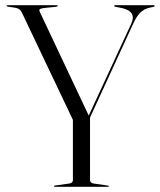

<svg xmlns="http://www.w3.org/2000/svg" viewBox="-20 -720 616 740"><path d="M399.5 -3Q399.5 0 395.5 0H192Q188 0 188 -2.5Q188 -4.5 192 -5L246 -12.5Q261 -14.5 261 -26V-258L64.5 -671Q57 -687.5 39.5 -690L10 -694.5Q5.5 -695.5 5.5 -697.5Q5.5 -700 10 -700H197.5Q202.5 -700 202.5 -698Q202.5 -695 197 -694L148.5 -689Q136 -687 133 -684Q130 -681 133.5 -674L322 -274.5L486 -629Q507.5 -675.5 450 -689L424 -694Q420 -695 420 -697Q420 -700 423.5 -700H572Q576 -700 576 -697.5Q576 -694.5 572 -693.5L561.5 -691.5Q535 -686.5 519.8 -670.2Q504.5 -654 493.5 -629L327 -267V-26.5Q327 -14.5 342 -12.5L394 -5Q399.5 -4 399.5 -3Z"/></svg>

Font: Fraunces 144pt Light
Style: Regular
Weight: 300
Version: Version 1.000;[b76b70a41]